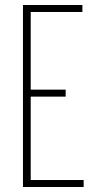

<svg xmlns="http://www.w3.org/2000/svg" viewBox="-20 -749 384 769"><path d="M72 0V-729H310V-701H103V-28H315V0ZM96 -362V-390H243V-362Z"/></svg>

Font: Hubot Sans Condensed ExtraLight
Style: Regular
Weight: 200
Width: 3
Designer: Deni Anggara
Foundry: GitHub, Inc., Subsidiary of Microsoft Corporation
Version: Version 2.000